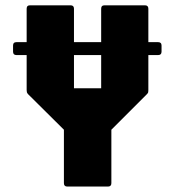

<svg xmlns="http://www.w3.org/2000/svg" viewBox="-20 -686 642 706"><path d="M227.5 0Q215 0 215 -12.5V-209L83 -340Q79.5 -344 78.8 -347.2Q78 -350.5 78 -355V-654Q78 -666.5 90.5 -666.5H239.5Q252 -666.5 252 -654V-361.5H352V-654Q352 -666.5 364.5 -666.5H513Q525.5 -666.5 525.5 -654V-355Q525.5 -350.5 525 -347.2Q524.5 -344 520.5 -340L389.5 -209V-12.5Q389.5 0 377 0ZM40.5 -483.5Q28 -483.5 28 -496V-518.5Q28 -531 40.5 -531H561.5Q574 -531 574 -518.5V-496Q574 -483.5 561.5 -483.5Z"/></svg>

Font: Jaro 24pt
Style: Regular
Weight: 400
Designer: Agyei Archer, Celine Hurka, Mirko Velimirović
Version: Version 1.000